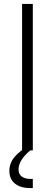

<svg xmlns="http://www.w3.org/2000/svg" viewBox="-20 -770 281 983"><path d="M148 0H93V-750H148ZM135 193Q85 193 56.5 169.8Q28 146.5 28 105Q28 65.5 53.8 34.5Q79.5 3.5 126 -23H135V0Q106.5 23.5 90.8 48.2Q75 73 75 97Q75 122 91.5 134Q108 146 136 146H148V193Z"/></svg>

Font: Mohave Light
Style: Regular
Weight: 300
Designer: Gumpita Rahayu
Foundry: Tokotype
Version: Version 2.003